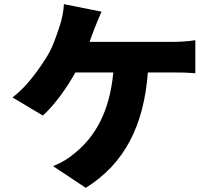

<svg xmlns="http://www.w3.org/2000/svg" viewBox="-20 -843 1040 922"><path d="M690 -495H816C838 -495 878 -495 918 -491V-650C883 -644 839 -642 812 -642H410C418 -666 427 -687 433 -704C442 -726 455 -760 468 -787L287 -823C285 -789 278 -750 265 -713C252 -675 234 -618 207 -574C167 -510 111 -429 40 -375L186 -288C246 -343 301 -422 342 -495H524C507 -311 440 -186 332 -102C308 -81 275 -62 235 -45L392 59C578 -57 671 -240 690 -495Z"/></svg>

Font: Glow Sans SC Normal ExtraBold
Style: Regular
Weight: 800
Designer: Ryoko NISHIZUKA (kana, bopomofo & ideographs); Paul D. Hunt (Latin, Greek & Cyrillic); Sandoll Communications, Soo-young
Version: Version 0.93